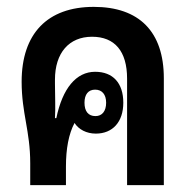

<svg xmlns="http://www.w3.org/2000/svg" viewBox="-20 -539 557 559"><path d="M68 0H172V-54C172 -106 180 -149 197 -181C209 -162 232 -150 259 -150C308 -150 339 -184 339 -240C339 -297 309 -330 257 -330C202 -330 162 -282 144 -195H140C142 -228 140 -254 140 -295V-307C140 -385 181 -432 248 -432C314 -432 350 -390 350 -310V0H457V-311C457 -447 385 -519 253 -519C118 -519 43 -441 43 -301C43 -209 68 -158 68 -64ZM258 -201C237 -201 226 -215 226 -240C226 -264 237 -278 257 -278C277 -278 289 -264 289 -240C289 -215 277 -201 258 -201Z"/></svg>

Font: Noto Sans Thai Looped UI Narrow Medium
Style: Regular
Weight: 500
Width: 4
Designer: Cadson Demak Team
Foundry: Cadson Demak Co., Ltd.
Version: Version 1.000